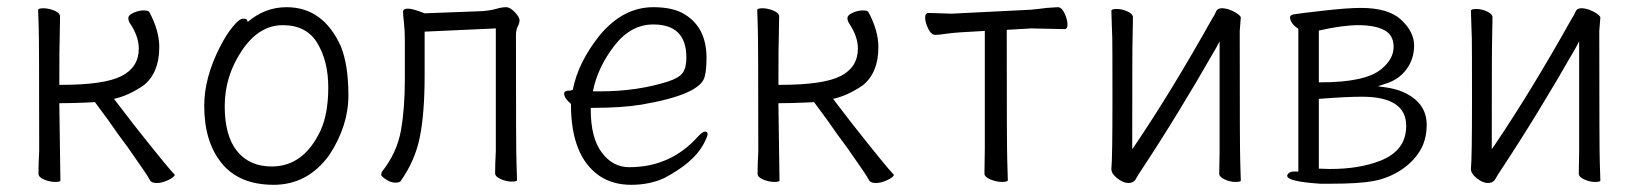

<svg xmlns="http://www.w3.org/2000/svg" viewBox="-20 -501 4540 534"><path d="M148 1Q148 5 133.5 5Q119 5 103 -1.5Q87 -8 87 -18Q87 -43 89 -81Q89 -396 87.5 -429.5Q86 -463 86 -473Q86 -478 100.5 -478Q115 -478 131 -471.5Q147 -465 147 -455L146 -396Q145 -378 145 -270V-265H150Q270 -265 318 -289.5Q366 -314 366 -366Q366 -400 341 -437Q337 -443 337 -451Q337 -459 351.5 -465.5Q366 -472 379 -472Q392 -472 395 -468Q423 -416 423 -370Q423 -299 380 -264Q338 -235 297 -226L350 -157Q447 -34 466 -15Q466 -9 448.5 -0.5Q431 8 416 8Q401 8 397 0Q393 -8 380 -27L362 -53Q335 -93 309 -127Q284 -164 244 -217L226 -216Q182 -214 150 -214H145V-209ZM309 -127ZM380 -264Z M896 -70Q836 13 741 13Q646 13 597 -46.5Q548 -106 548 -207Q548 -285 592 -371Q610 -406 628 -427.5Q646 -449 655.5 -449Q665 -449 667 -446L669 -440Q717 -481 777 -481Q879 -481 928 -372Q949 -320 949 -235.5Q949 -151 896 -70ZM736 -38Q825 -38 872 -139Q893 -186 893 -258Q893 -330 863 -380.5Q833 -431 766.5 -431Q700 -431 652.5 -360Q605 -289 605 -206Q605 -123 639.5 -80.5Q674 -38 736 -38ZM928 -372Z M1094 3Q1091 7 1079 7Q1067 7 1053.5 -2Q1040 -11 1040 -15L1042 -23Q1084 -76 1095 -137.5Q1106 -199 1106 -281V-387Q1106 -417 1103.5 -438Q1101 -459 1101 -468Q1101 -477 1114.5 -477Q1128 -477 1161 -464L1321 -470Q1345 -472 1360.5 -476.5Q1376 -481 1387.5 -481Q1399 -481 1412 -467Q1425 -453 1425 -445Q1425 -437 1420 -427.5Q1415 -418 1415 -402Q1415 -84 1416.5 -48Q1418 -12 1418 0Q1418 4 1403 4Q1388 4 1372.5 -3Q1357 -10 1357 -19Q1357 -43 1359 -81V-422L1161 -413V-291Q1161 -185 1147.5 -119Q1134 -53 1094 3Z M1828 -6Q1787 13 1735.5 13Q1684 13 1647 -12Q1568 -67 1568 -210V-212Q1549 -228 1549 -241Q1549 -249 1564 -249H1565L1573 -251Q1588 -328 1648 -403Q1713 -481 1797 -481Q1854 -481 1886 -460Q1945 -423 1945 -340Q1945 -307 1940 -288Q1928 -238 1764 -210Q1709 -201 1628 -201H1623V-196Q1623 -118 1653.5 -77Q1684 -36 1730 -36Q1845 -36 1921 -121Q1934 -135 1941 -135Q1948 -135 1948 -128Q1948 -121 1936 -99Q1909 -49 1828 -6ZM1629 -247H1650Q1752 -247 1837 -274Q1868 -284 1878.5 -298Q1889 -312 1889 -341Q1889 -433 1797 -433Q1734 -433 1688 -373Q1642 -313 1629 -247Z M2148 1Q2148 5 2133.5 5Q2119 5 2103 -1.5Q2087 -8 2087 -18Q2087 -43 2089 -81Q2089 -396 2087.5 -429.5Q2086 -463 2086 -473Q2086 -478 2100.5 -478Q2115 -478 2131 -471.5Q2147 -465 2147 -455L2146 -396Q2145 -378 2145 -270V-265H2150Q2270 -265 2318 -289.5Q2366 -314 2366 -366Q2366 -400 2341 -437Q2337 -443 2337 -451Q2337 -459 2351.5 -465.5Q2366 -472 2379 -472Q2392 -472 2395 -468Q2423 -416 2423 -370Q2423 -299 2380 -264Q2338 -235 2297 -226L2350 -157Q2447 -34 2466 -15Q2466 -9 2448.5 -0.5Q2431 8 2416 8Q2401 8 2397 0Q2393 -8 2380 -27L2362 -53Q2335 -93 2309 -127Q2284 -164 2244 -217L2226 -216Q2182 -214 2150 -214H2145V-209ZM2309 -127ZM2380 -264Z M2783 0Q2783 5 2767 5Q2751 5 2734.5 -2Q2718 -9 2718 -18L2719 -88V-415Q2637 -411 2614.5 -407.5Q2592 -404 2581 -404Q2570 -404 2561.5 -421.5Q2553 -439 2553 -452Q2553 -465 2563 -465L2627 -463L2847 -474Q2869 -476 2891 -479L2922 -481Q2933 -481 2941 -463.5Q2949 -446 2949 -433Q2949 -420 2941 -420L2848 -422L2780 -418V-413Q2780 -89 2781.5 -51.5Q2783 -14 2783 0ZM2891 -479H2892Z M3431 1Q3431 5 3416 5Q3401 5 3386 -2Q3371 -9 3371 -18Q3371 -43 3372 -81V-386L3363 -369Q3255 -180 3155 -29Q3146 -16 3139.5 -4Q3133 8 3118.5 8Q3104 8 3087.5 -5Q3071 -18 3071 -31Q3074 -62 3074 -218Q3074 -374 3073.5 -395Q3073 -416 3072 -438.5Q3071 -461 3071 -471Q3071 -476 3086 -476Q3101 -476 3116 -469Q3131 -462 3131 -453L3130 -394Q3129 -376 3129 -102V-86L3138 -99Q3240 -250 3353 -452Q3356 -455 3362.5 -469.5Q3369 -484 3400 -474Q3413 -469 3422 -462.5Q3431 -456 3431 -452L3428 -415Q3428 -83 3429.5 -47Q3431 -11 3431 1ZM3362 -471Q3362 -471 3363 -471Z M3653 10Q3560 4 3560 -12Q3560 -16 3565 -20Q3570 -24 3579 -24H3591V-421Q3568 -436 3568 -453Q3568 -459 3578 -461Q3588 -463 3657.5 -471Q3727 -479 3765 -479Q3842 -479 3877.5 -445.5Q3913 -412 3913 -374.5Q3913 -337 3891.5 -308Q3870 -279 3833 -268L3812 -261L3834 -258Q3885 -251 3916.5 -224Q3948 -197 3948 -154Q3948 -111 3928 -79.5Q3908 -48 3874 -26.5Q3840 -5 3800 2.5Q3760 10 3680 10ZM3653 10ZM3679 -31Q3761 -31 3819 -54Q3891 -82 3891 -151Q3891 -232 3768 -232Q3723 -232 3648 -226V-32ZM3648 -272H3653Q3778 -272 3822 -309Q3856 -337 3856 -370.5Q3856 -404 3829.5 -417.5Q3803 -431 3758.5 -431Q3714 -431 3648 -416Z M4431 1Q4431 5 4416 5Q4401 5 4386 -2Q4371 -9 4371 -18Q4371 -43 4372 -81V-386L4363 -369Q4255 -180 4155 -29Q4146 -16 4139.5 -4Q4133 8 4118.5 8Q4104 8 4087.5 -5Q4071 -18 4071 -31Q4074 -62 4074 -218Q4074 -374 4073.5 -395Q4073 -416 4072 -438.5Q4071 -461 4071 -471Q4071 -476 4086 -476Q4101 -476 4116 -469Q4131 -462 4131 -453L4130 -394Q4129 -376 4129 -102V-86L4138 -99Q4240 -250 4353 -452Q4356 -455 4362.5 -469.5Q4369 -484 4400 -474Q4413 -469 4422 -462.5Q4431 -456 4431 -452L4428 -415Q4428 -83 4429.5 -47Q4431 -11 4431 1ZM4362 -471Q4362 -471 4363 -471Z"/></svg>

Font: LXGW WenKai Mono TC Light
Style: Regular
Weight: 300
Designer: LXGW / Fontworks Inc.
Foundry: LXGW / Fontworks Inc.
Version: Version 1.330